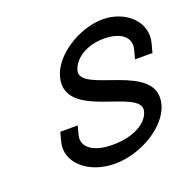

<svg xmlns="http://www.w3.org/2000/svg" viewBox="-110 -695 832 827"><g transform="rotate(-20 305.5 -281.5)"><path d="M606.2 -413C630.8 -505 549.7 -583 441.7 -583C335.4 -582 210.8 -505 186.2 -413C137.1 -226.1 502.8 -251 475.4 -148.7C461.6 -97.4 393.8 -60 301.6 -60C300.4 -60 299.3 -60 298.2 -60C208.2 -60 162.2 -99.6 175.7 -150L186.4 -190H106.4L95.7 -150C70.8 -57 163.1 20 280.1 20C280.9 20 281.6 20 282.4 20C400.1 20 531 -57.7 555.9 -150.8C605 -333.9 239.4 -313.1 266.2 -413C280.8 -464 340.3 -503 420.3 -503C501 -502 540.1 -465 526.2 -413L515.4 -373H595.4Z"/></g></svg>

Font: Nordica Advanced
Style: RegularObl
Weight: 300
Version: Version 1.07